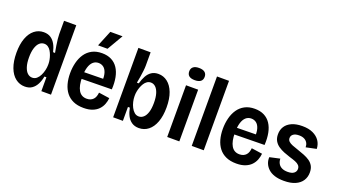

<svg xmlns="http://www.w3.org/2000/svg" viewBox="-64 -1288 3218 1832"><g transform="rotate(20 1545.0 -372.0)"><path d="M223 13Q170 13 128 -19.5Q86 -52 62.5 -114.5Q39 -177 39 -264Q39 -350 61.5 -411Q84 -472 125 -504.5Q166 -537 219 -537Q261 -537 290 -518Q319 -499 337.5 -465.5Q356 -432 366 -388L386 -387Q379 -424 373.5 -458Q368 -492 365 -521.5Q362 -551 362 -571V-705H486V-262V0H388V-141H368Q360 -97 342 -62Q324 -27 295 -7Q266 13 223 13ZM261 -91Q287 -91 306 -107.5Q325 -124 337.5 -149.5Q350 -175 356.5 -203.5Q363 -232 363 -256V-271Q363 -287 359 -308.5Q355 -330 347 -352Q339 -374 327.5 -393Q316 -412 299 -423.5Q282 -435 261 -435Q233 -435 212 -415.5Q191 -396 179 -357.5Q167 -319 167 -263Q167 -206 179.5 -167.5Q192 -129 213 -110Q234 -91 261 -91Z M820 13Q758 13 714 -7Q670 -27 642 -63Q614 -99 600.5 -148Q587 -197 587 -255Q587 -312 600 -363.5Q613 -415 640 -454.5Q667 -494 709.5 -516.5Q752 -539 810 -539Q865 -539 905.5 -518.5Q946 -498 971.5 -459.5Q997 -421 1007.5 -367Q1018 -313 1014 -246L674 -241V-309L932 -313L901 -280Q905 -336 894 -371.5Q883 -407 861 -423.5Q839 -440 810 -440Q778 -440 755 -419.5Q732 -399 720 -359Q708 -319 708 -260Q708 -172 735.5 -126Q763 -80 818 -80Q840 -80 856.5 -87Q873 -94 884.5 -106.5Q896 -119 902 -136.5Q908 -154 910 -175L1020 -159Q1017 -127 1005 -96Q993 -65 969.5 -40.5Q946 -16 909 -1.5Q872 13 820 13ZM843 -596H747L813 -757H937Z M1381 13Q1338 13 1308 -7.5Q1278 -28 1260.5 -63Q1243 -98 1235 -141H1216V0H1117V-263V-705H1241V-569Q1241 -547 1237.5 -517.5Q1234 -488 1229 -455Q1224 -422 1217 -388H1236Q1248 -432 1266.5 -465.5Q1285 -499 1313.5 -518Q1342 -537 1383 -537Q1435 -537 1476 -505Q1517 -473 1540.5 -412Q1564 -351 1564 -262Q1564 -176 1541 -114Q1518 -52 1476.5 -19.5Q1435 13 1381 13ZM1343 -91Q1369 -91 1390.5 -110Q1412 -129 1424 -167Q1436 -205 1436 -262Q1436 -319 1424 -357.5Q1412 -396 1391 -415.5Q1370 -435 1343 -435Q1322 -435 1305 -423.5Q1288 -412 1276 -393Q1264 -374 1256 -352Q1248 -330 1244 -308.5Q1240 -287 1240 -271V-256Q1240 -232 1246.5 -203.5Q1253 -175 1266 -149.5Q1279 -124 1298 -107.5Q1317 -91 1343 -91Z M1666 0V-525H1789V0ZM1727 -599Q1688 -599 1668.5 -614.5Q1649 -630 1649 -661Q1649 -691 1669 -707Q1689 -723 1727 -723Q1766 -723 1786 -707Q1806 -691 1806 -661Q1806 -630 1786 -614.5Q1766 -599 1727 -599Z M1915 0V-705H2037V0Z M2371 13Q2309 13 2265 -7Q2221 -27 2193 -63Q2165 -99 2151.5 -148Q2138 -197 2138 -255Q2138 -312 2151 -363.5Q2164 -415 2191 -454.5Q2218 -494 2260.5 -516.5Q2303 -539 2361 -539Q2416 -539 2456.5 -518.5Q2497 -498 2522.5 -459.5Q2548 -421 2558.5 -367Q2569 -313 2565 -246L2225 -241V-309L2483 -313L2452 -280Q2456 -336 2445 -371.5Q2434 -407 2412 -423.5Q2390 -440 2361 -440Q2329 -440 2306 -419.5Q2283 -399 2271 -359Q2259 -319 2259 -260Q2259 -172 2286.5 -126Q2314 -80 2369 -80Q2391 -80 2407.5 -87Q2424 -94 2435.5 -106.5Q2447 -119 2453 -136.5Q2459 -154 2461 -175L2571 -159Q2568 -127 2556 -96Q2544 -65 2520.5 -40.5Q2497 -16 2460 -1.5Q2423 13 2371 13Z M2854 13Q2798 13 2758.5 0Q2719 -13 2694 -36.5Q2669 -60 2657 -89.5Q2645 -119 2647 -152L2751 -175Q2751 -149 2762.5 -127Q2774 -105 2798 -92.5Q2822 -80 2859 -80Q2901 -80 2922 -96.5Q2943 -113 2943 -139Q2943 -161 2929.5 -175.5Q2916 -190 2891 -200Q2866 -210 2831 -220Q2799 -230 2767.5 -242.5Q2736 -255 2709 -273.5Q2682 -292 2666 -319.5Q2650 -347 2650 -387Q2650 -432 2672 -466Q2694 -500 2737.5 -519.5Q2781 -539 2844 -539Q2908 -539 2952 -518.5Q2996 -498 3020 -463Q3044 -428 3046 -381L2941 -359Q2941 -384 2930 -403.5Q2919 -423 2897.5 -434Q2876 -445 2845 -445Q2807 -445 2786.5 -430Q2766 -415 2766 -390Q2766 -370 2780 -356.5Q2794 -343 2819 -333Q2844 -323 2878 -312Q2914 -300 2947 -287Q2980 -274 3005.5 -256.5Q3031 -239 3046 -212.5Q3061 -186 3061 -146Q3061 -100 3038 -64Q3015 -28 2969 -7.5Q2923 13 2854 13Z"/></g></svg>

Font: Bricolage Grotesque SemiCondensed SemiBold
Style: Regular
Weight: 600
Width: 4
Designer: Mathieu Triay
Foundry: Atelier Triay
Version: Version 1.001;gftools[0.9.33.dev8+g029e19f]